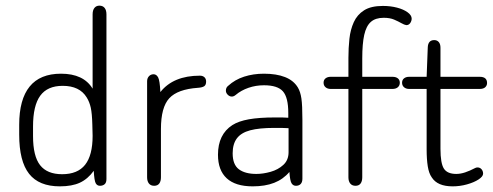

<svg xmlns="http://www.w3.org/2000/svg" viewBox="-20 -650 1746 680"><path d="M308 -336Q276 -389 196 -389Q122 -389 85 -343.5Q48 -298 48 -208V-173Q48 -79 83 -34.5Q118 10 192 10Q235 10 263 -3Q291 -16 312 -45Q314 -10 319 -1Q324 8 334 8Q344 8 350.5 2.5Q357 -3 357 -16V-599Q357 -614 350.5 -622Q344 -630 332 -630Q321 -630 314.5 -622Q308 -614 308 -599ZM307 -209 308 -169Q308 -100 281.5 -66.5Q255 -33 200 -33Q147 -33 122 -65Q97 -97 97 -168V-202Q97 -276 122.5 -311Q148 -346 202 -346Q262 -346 287 -305Q297 -289 301.5 -268.5Q306 -248 307 -209Z M548 -324Q546 -365 540 -376Q534 -387 524 -387Q514 -387 507.5 -380Q501 -373 501 -362V-22Q501 -8 507.5 0Q514 8 526 8Q538 8 544 0Q550 -8 550 -22V-193Q550 -270 579.5 -302Q609 -334 681 -339Q696 -340 703 -344.5Q710 -349 710 -361Q710 -371 704 -376.5Q698 -382 688 -382Q594 -382 548 -324Z M1001 -233Q988 -234 979.5 -234Q971 -234 965.5 -234Q960 -234 953 -234Q898 -234 861.5 -227.5Q825 -221 803 -207Q752 -174 752 -102Q752 -47 783 -18.5Q814 10 875 10Q919 10 951 -2.5Q983 -15 1005 -41Q1007 -10 1012.5 -1Q1018 8 1028 8Q1039 8 1045 1.5Q1051 -5 1051 -17V-226Q1051 -277 1047.5 -301Q1044 -325 1035 -340Q1020 -365 989.5 -377Q959 -389 915 -389Q877 -389 844.5 -378.5Q812 -368 788 -346Q780 -340 780 -329Q780 -321 786.5 -314.5Q793 -308 801 -308Q808 -308 815 -314Q834 -330 860 -339Q886 -348 915 -348Q963 -348 982 -326.5Q1001 -305 1001 -250ZM1002 -196V-111Q1002 -83 983.5 -66Q965 -49 938.5 -41.5Q912 -34 888 -34Q848 -34 826 -50.5Q804 -67 804 -107Q804 -140 819 -160Q834 -180 866 -188.5Q898 -197 951 -197Q963 -197 976.5 -197Q990 -197 1002 -196Z M1214 -378H1151Q1140 -378 1133 -372.5Q1126 -367 1126 -357Q1126 -347 1133 -341Q1140 -335 1151 -335H1214V-22Q1214 -8 1220.5 0Q1227 8 1239 8Q1251 8 1257 0Q1263 -8 1263 -22V-335H1370Q1382 -335 1389 -341Q1396 -347 1396 -357Q1396 -367 1389 -372.5Q1382 -378 1370 -378H1263V-443Q1263 -495 1270 -526.5Q1277 -558 1293.5 -572.5Q1310 -587 1339 -587Q1361 -587 1376 -580.5Q1391 -574 1401.5 -568Q1412 -562 1419 -561Q1428 -561 1433 -568.5Q1438 -576 1438 -584Q1438 -596 1423.5 -606.5Q1409 -617 1386 -623Q1363 -629 1336 -629Q1294 -629 1269.5 -613.5Q1245 -598 1233 -571.5Q1221 -545 1217.5 -512.5Q1214 -480 1214 -445Z M1491 -335V-121Q1491 -86 1495 -61Q1499 -36 1509 -22Q1529 10 1583 10Q1609 10 1634 3Q1659 -4 1675 -14.5Q1691 -25 1691 -35Q1691 -44 1685.5 -50.5Q1680 -57 1671 -57Q1669 -57 1667 -56.5Q1665 -56 1663 -55Q1644 -45 1627.5 -39.5Q1611 -34 1596 -34Q1564 -34 1552 -53Q1540 -72 1540 -123V-335H1679Q1692 -335 1698.5 -341Q1705 -347 1705 -356Q1705 -367 1698.5 -372.5Q1692 -378 1679 -378H1540V-481Q1540 -494 1534 -501Q1528 -508 1518 -508Q1496 -508 1495 -482L1491 -378H1429Q1418 -378 1411 -372.5Q1404 -367 1404 -357Q1404 -347 1411 -341Q1418 -335 1429 -335Z"/></svg>

Font: Beiruti Light
Style: Regular
Weight: 300
Designer: Arlette Boutros
Foundry: Boutros
Version: Version 1.41